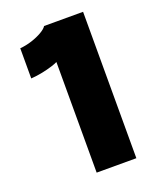

<svg xmlns="http://www.w3.org/2000/svg" viewBox="-137 -823 755 909"><g transform="rotate(-20 240.0 -369.0)"><path d="M391.5 -737.5V0H191.5V-557.5Q184 -553 162.2 -546Q140.5 -539 111.5 -533Q82.5 -527 53 -525V-677Q83 -679.5 113 -689.2Q143 -699 165.2 -712Q187.5 -725 195 -737.5Z"/></g></svg>

Font: Epilogue Black
Style: Regular
Weight: 900
Designer: Tyler Finck
Foundry: Etcetera Type Co
Version: Version 2.111; ttfautohint (v1.8.3)